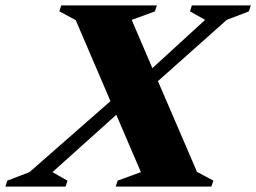

<svg xmlns="http://www.w3.org/2000/svg" viewBox="-89 -690 948 710"><path d="M432 -53.5 341 -265.5 105 -53.5 160.5 -22 153.5 0H-69L-62 -22L20 -53.5L319.5 -316L191 -615.5L130.5 -648L137.5 -670H491L484 -648L398 -616.5L474.5 -438L669.5 -616.5L613.5 -648L620.5 -670H838.5L831.5 -648L749.5 -616.5L495 -390L639.5 -54.5L700 -22L692.5 0H339L346 -22Z"/></svg>

Font: Newsreader 16pt ExtraBold
Style: Italic
Weight: 800
Italic angle: -17°
Designer: Hugues Gentile
Foundry: Production Type
Version: Version 1.003; ttfautohint (v1.8.3)